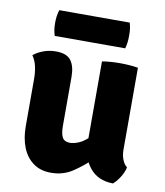

<svg xmlns="http://www.w3.org/2000/svg" viewBox="-79 -750 707 823"><g transform="rotate(10 274.5 -338.0)"><path d="M487.5 -142.5Q487.5 -118.5 495.2 -99Q503 -79.5 515.5 -70.5Q511.5 -49.5 497 -26.5Q482.5 -3.5 468 8Q401.5 7 366.2 -37.5Q331 -82 331 -144.5V-499Q347 -502 368.2 -503.5Q389.5 -505 409.5 -505Q429 -505 449.8 -503.5Q470.5 -502 487.5 -499ZM57.5 -374Q57.5 -403.5 51.8 -429Q46 -454.5 32.5 -473.5Q50 -488 75.5 -497.5Q101 -507 130 -507Q177 -507 195.5 -482Q214 -457 214 -410.5V-197.5Q214 -164 223 -147.8Q232 -131.5 256.5 -131.5Q272 -131.5 292.5 -139.8Q313 -148 333.2 -167Q353.5 -186 368.5 -217V-80.5Q333.5 -46 292.2 -18.5Q251 9 197.5 9Q152 9 120.8 -13.8Q89.5 -36.5 73.5 -76.5Q57.5 -116.5 57.5 -169ZM112.5 -571.5Q108 -586.5 106.2 -599Q104.5 -611.5 104.5 -627.5Q104.5 -642 106.2 -655Q108 -668 112.5 -683.5H419.5Q423.5 -668 425 -657Q426.5 -646 426.5 -629Q426.5 -612.5 425 -599.5Q423.5 -586.5 419.5 -571.5Z"/></g></svg>

Font: Signika Light
Style: Bold
Weight: 700
Version: Version 2.003;gftools[0.9.32]